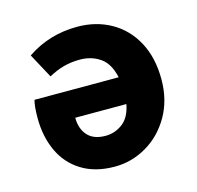

<svg xmlns="http://www.w3.org/2000/svg" viewBox="-88 -652 779 758"><g transform="rotate(-15 301.5 -273.0)"><path d="M46 -251Q46 -300 53 -324H397Q384 -383 348.5 -407Q313 -431 267 -431Q232 -431 201.5 -423Q171 -415 138 -397L84 -497Q175 -559 290 -559Q367 -559 428 -524.5Q489 -490 523.5 -425.5Q558 -361 558 -273Q558 -188 520.5 -123Q483 -58 422 -22.5Q361 13 292 13Q212 13 156.5 -21.5Q101 -56 73.5 -116Q46 -176 46 -251ZM288 -114Q326 -114 357.5 -137.5Q389 -161 399 -214H190Q190 -169 214.5 -141.5Q239 -114 288 -114Z"/></g></svg>

Font: Nebula Sans Bold
Style: Regular
Weight: 700
Designer: Paul D. Hunt for Adobe (as Source Sans)
Foundry: Nebula Entertainment & Broadcasting LLC
Version: Version 1.010